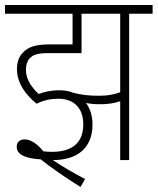

<svg xmlns="http://www.w3.org/2000/svg" viewBox="-20 -642 632 770"><path d="M214 -246C273 -246 314 -212 314 -143C314 -69 269 -33 188 -33C177 -33 166 -34 154 -35C128 -67 102 -83 79 -83C59 -83 47 -72 47 -53C47 -18 92 -6 143 -3C190 34 244 71 303 108L321 76C275 52 229 25 192 0C289 0 351 -47 351 -143C351 -176 342 -206 325 -229C345 -225 363 -224 380 -224C411 -224 435 -227 462 -236V0H498V-587H592V-622H0V-587H271V-464H182C118 -464 91 -452 71 -430C55 -414 48 -391 48 -364C48 -304 89 -257 127 -226C155 -240 183 -246 214 -246ZM376 -258C335 -258 303 -262 274 -270C257 -277 238 -280 216 -280C186 -280 159 -274 135 -265C113 -286 84 -319 84 -361C84 -382 89 -397 99 -408C113 -423 132 -429 175 -429H307V-587H462V-272C434 -262 411 -258 376 -258Z"/></svg>

Font: Noto Sans Devanagari UI Condensed ExtraLight
Style: Regular
Weight: 200
Width: 3
Designer: Jelle Bosma - Monotype Design Team
Foundry: Monotype Imaging Inc.
Version: Version 2.004